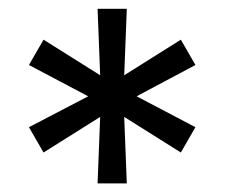

<svg xmlns="http://www.w3.org/2000/svg" viewBox="-20 -727 511 437"><path d="M202.1 -309.6 208 -460.9 79.1 -379.9 45.9 -437.5 180.7 -507.8 45.9 -579.1 79.1 -636.7 208 -555.7 202.1 -707H268.6L262.7 -555.7L391.6 -636.7L424.8 -579.1L291 -507.8L424.8 -437.5L391.6 -379.9L262.7 -460.9L268.6 -309.6Z"/></svg>

Font: Pretendard JP
Style: Regular
Weight: 400
Designer: Base glyphs from Inter by Rasmus Andersson; Hangeul glyphs from Noto Sans CJK(Source Han Sans) by Jang Soo-young and Kan
Foundry: Kil Hyung-jin
Version: Version 1.309